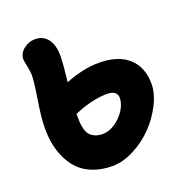

<svg xmlns="http://www.w3.org/2000/svg" viewBox="-130 -851 916 959"><g transform="rotate(-20 327.5 -371.0)"><path d="M307.1 -6.8Q251.5 -6.8 207.3 -23.4Q163.1 -40 134.8 -67.6Q106.4 -95.2 87.6 -133.8Q68.8 -172.4 61 -213.1Q53.2 -253.9 53.2 -299.8Q53.2 -352.5 68.1 -445.1Q83 -537.6 83 -573.2Q83 -589.4 76.4 -621.3Q69.8 -653.3 69.8 -659.2Q69.8 -690.4 96.9 -712.6Q124 -734.9 158.2 -734.9Q201.7 -734.9 225.8 -702.9Q250 -670.9 250 -613.8Q250 -570.8 238.8 -477.1Q335.9 -515.1 416 -515.1Q520 -515.1 575 -465.1Q629.9 -415 629.9 -326.2Q629.9 -275.9 600.8 -218.5Q571.8 -161.1 526.9 -114.7Q481.9 -68.4 422.6 -37.6Q363.3 -6.8 307.1 -6.8ZM226.1 -303.2Q226.1 -280.3 227.3 -264.6Q228.5 -249 233.6 -230.5Q238.8 -211.9 248 -200.7Q257.3 -189.5 274.9 -181.6Q292.5 -173.8 316.9 -173.8Q348.1 -173.8 381.1 -195.3Q414.1 -216.8 435.5 -250.2Q457 -283.7 457 -315.9Q457 -333 443.6 -344Q430.2 -355 403.8 -355Q322.8 -355 226.1 -313Z"/></g></svg>

Font: Shantell Sans Bouncy
Style: Regular
Weight: 800
Designer: Stephen Nixon, Anya Danilova, Shantell Martin
Foundry: Arrow Type
Version: Version 1.006;[9816181b4]